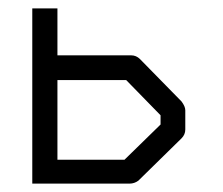

<svg xmlns="http://www.w3.org/2000/svg" viewBox="-20 -490 532 458"><path d="M57 -52V-470H117V-358H293Q305 -358 314 -349L413 -248Q422 -236 422 -227V-181Q422 -169 413 -160L310 -59Q300.5 -52 289 -52ZM117 -109H277L363 -193V-215L281 -299H117Z"/></svg>

Font: IBM 3270 Semi-Condensed
Style: Condensed
Weight: 400
Monospace: yes
Version: Version 2.3.1